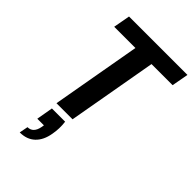

<svg xmlns="http://www.w3.org/2000/svg" viewBox="-287 -800 1190 1190"><g transform="rotate(45 308.0 -204.5)"><path d="M169 43H285Q292 98 282 151Q271 217 233 253Q195 289 133 289L144 232Q193 232 205 170L208 152H150ZM84 -588 104 -698H616L596 -588H411L307 0H166L270 -588Z"/></g></svg>

Font: Poppins SemiBold
Style: Italic
Weight: 600
Italic angle: -10°
Designer: Ninad Kale (Devanagari), Jonny Pinhorn (Latin)
Foundry: Indian Type Foundry
Version: Version 3.200;PS 1.000;hotconv 16.6.54;makeotf.lib2.5.65590